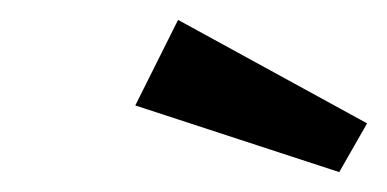

<svg xmlns="http://www.w3.org/2000/svg" viewBox="-20 -773 389 193"><path d="M321 -600 116 -667 159 -753 349 -649Z"/></svg>

Font: Neutral Grotesk
Style: Italic
Weight: 400
Italic angle: -8°
Designer: Nawras Khrais
Foundry: Nawras Khrais
Version: Version 1.000